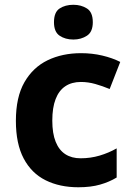

<svg xmlns="http://www.w3.org/2000/svg" viewBox="-20 -781 556 811"><path d="M311 10Q232.1 10 172.6 -19.6Q113.1 -49.2 80.1 -111.4Q47.1 -173.7 47.1 -270.5Q47.1 -370.7 83.1 -433.6Q119.2 -496.5 181.2 -526.5Q243.2 -556.4 322.5 -556.4Q369.6 -556.4 412.1 -546.3Q454.7 -536.3 487.9 -519.4L443.2 -405Q413.1 -417.6 382.6 -426.2Q352.1 -434.8 321.7 -434.8Q282.9 -434.8 255.9 -416.7Q228.8 -398.6 214.9 -362.4Q200.9 -326.3 200.9 -271.5Q200.9 -217.3 215.2 -182Q229.4 -146.8 256.1 -129.6Q282.8 -112.4 320.4 -112.4Q362.5 -112.4 400.9 -123.8Q439.3 -135.2 472.8 -154.3V-31.2Q441.5 -12.3 402.6 -1.2Q363.7 10 311 10ZM289.9 -760.8Q322.7 -760.8 347.3 -745.2Q372 -729.5 372 -687.1Q372 -646.3 347.3 -630.2Q322.7 -614 289.9 -614Q255.7 -614 231.8 -630.2Q208 -646.3 208 -687.1Q208 -729.5 231.8 -745.2Q255.7 -760.8 289.9 -760.8Z"/></svg>

Font: Noto Sans Khmer
Style: Regular
Weight: 400
Designer: Danh Hong and the Monotype Design Team
Foundry: Monotype Imaging Inc.
Version: Version 2.003